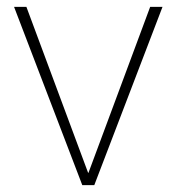

<svg xmlns="http://www.w3.org/2000/svg" viewBox="-20 -540 515 560"><path d="M21 -520H57L237 -36H238L418 -520H454L255 0H220Z"/></svg>

Font: Murecho ExtraLight
Style: Regular
Weight: 200
Designer: Neil Summerour
Foundry: Positype
Version: Version 1.010; ttfautohint (v1.8.3)